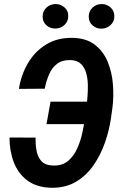

<svg xmlns="http://www.w3.org/2000/svg" viewBox="-20 -906 595 937"><path d="M467.3 -409.7 447.8 -300.3H207L226.6 -409.7ZM26.4 -234.9 153.8 -234.4Q152.8 -202.1 158.2 -171.4Q163.6 -140.6 181.6 -120.1Q199.7 -99.6 238.8 -98.1Q282.7 -96.7 310.8 -119.6Q338.9 -142.6 355.7 -179.2Q372.6 -215.8 381.3 -256.1Q390.1 -296.4 394.5 -329.1L401.4 -382.3Q404.3 -402.3 406.7 -431.2Q409.2 -460 408.7 -491.2Q408.2 -522.5 400.6 -549.6Q393.1 -576.7 375.2 -594Q357.4 -611.3 325.7 -612.8Q283.2 -613.8 257.8 -594Q232.4 -574.2 218.8 -541.5Q205.1 -508.8 198.2 -473.1L72.3 -472.2Q83 -541.5 116.9 -598.6Q150.9 -655.8 205.6 -689.2Q260.3 -722.7 335 -721.2Q402.3 -719.7 443.8 -687Q485.4 -654.3 506.1 -603Q526.9 -551.8 531.2 -493.2Q535.6 -434.6 528.8 -380.9L521.5 -329.1Q513.2 -270.5 492.2 -210.2Q471.2 -149.9 436.3 -99.4Q401.4 -48.8 350.1 -18.6Q298.8 11.7 229.5 10.3Q158.2 8.3 113.3 -25.4Q68.4 -59.1 47.4 -114Q26.4 -168.9 26.4 -234.9ZM188 -824.7Q188 -851.1 206.1 -868.4Q224.1 -885.7 250.5 -886.2Q275.4 -886.7 294.4 -870.1Q313.5 -853.5 313 -828.1Q313.5 -801.8 294.9 -784.4Q276.4 -767.1 251 -766.6Q225.6 -766.1 206.8 -782.5Q188 -798.8 188 -824.7ZM413.1 -823.7Q412.6 -850.6 430.9 -868.2Q449.2 -885.7 475.1 -886.2Q500.5 -886.7 519.3 -869.9Q538.1 -853 538.1 -827.1Q538.6 -801.3 519.8 -783.9Q501 -766.6 475.6 -766.1Q450.7 -765.6 431.9 -782Q413.1 -798.3 413.1 -823.7Z"/></svg>

Font: Roboto Condensed SemiBold
Style: Italic
Weight: 600
Italic angle: -12°
Designer: Christian Robertson
Foundry: Google
Version: Version 3.008; 2023